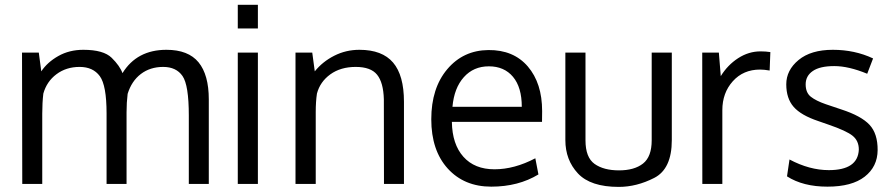

<svg xmlns="http://www.w3.org/2000/svg" viewBox="-20 -750 3641 783"><path d="M750 0V-278.8Q750 -402.8 724.4 -439.9Q698.7 -477.1 645.5 -477.1Q592.3 -477.1 554.4 -448.2Q516.6 -419.4 500.5 -367.2Q496.1 -332 496.1 -292V0H414.6V-287.6Q414.6 -401.9 387 -439.5Q359.4 -477.1 304.7 -477.1Q250 -477.1 210.2 -447.3Q170.4 -417.5 156.7 -368.2Q152.3 -330.6 152.3 -286.6V0H70.8Q69.8 -502.4 69.8 -535.6H138.2L148.4 -459Q172.9 -496.1 217.8 -521.5Q262.7 -546.9 319.8 -546.9Q402.3 -546.9 435.5 -514.2Q468.8 -481.4 479.5 -451.7Q538.1 -546.9 658.7 -546.9Q748 -546.9 789.8 -495.8Q831.5 -444.8 831.5 -344.7V0Z M1031.7 -730.5V-633.8H949.7V-730.5ZM1031.7 -535.6V0H949.7V-535.6Z M1185.1 0V-535.6H1253.4L1263.7 -459Q1295.4 -498.5 1343 -522.7Q1390.6 -546.9 1445.8 -546.9Q1538.6 -546.9 1583 -494.9Q1627.4 -442.9 1627.4 -335V0H1545.9Q1545.9 -322.3 1545.4 -345.2Q1543.5 -413.6 1517.8 -445.3Q1492.2 -477.1 1430.7 -477.1Q1369.1 -477.1 1327.1 -446.8Q1285.2 -416.5 1272.5 -368.2Q1267.6 -335.4 1267.6 -293V0Z M2163.1 -104.5 2175.8 -38.6Q2093.8 11.2 1983.4 11.2Q1873 11.2 1805.9 -62.7Q1738.8 -136.7 1738.8 -263.7Q1738.8 -390.6 1804 -467.8Q1869.1 -544.9 1971.7 -545.9Q2074.2 -546.9 2132.6 -478.8Q2190.9 -410.6 2190.9 -296.9L2190.4 -252.9H1822.8Q1824.2 -161.6 1869.9 -110.6Q1915.5 -59.6 1996.6 -59.6Q2077.6 -59.6 2163.1 -104.5ZM1825.2 -314.5H2107.9Q2107.9 -394 2072 -436.8Q2036.1 -479.5 1973.6 -479.5Q1911.1 -479.5 1871.6 -435.3Q1832 -391.1 1825.2 -314.5Z M2285.6 -178.7V-535.6H2367.7V-177.7Q2367.7 -107.9 2404.8 -81.5Q2441.9 -55.2 2504.4 -55.2Q2566.9 -55.2 2602.3 -83Q2637.7 -110.8 2637.7 -177.7V-535.6H2719.7V-178.7Q2719.7 -61 2647.9 -24.4Q2576.2 12.2 2503.4 12.2Q2388.2 12.2 2336.9 -42.7Q2285.6 -97.7 2285.6 -178.7Z M3081.5 -540.5Q3103.5 -540.5 3121.6 -537.6L3118.7 -462.4Q3096.2 -466.3 3079.6 -466.3Q3011.2 -466.3 2968.5 -418.7Q2925.8 -371.1 2925.8 -300.8V0H2844.2Q2843.8 -493.2 2843.8 -535.6H2911.6L2919.4 -439.5Q2947.3 -484.9 2990.2 -512.7Q3033.2 -540.5 3081.5 -540.5Z M3359.9 -56.2Q3479 -56.2 3482.4 -140.1Q3482.4 -175.8 3457 -196.3Q3431.6 -216.8 3357.4 -242.2L3316.9 -256.3Q3246.6 -279.8 3216.6 -314.2Q3186.5 -348.6 3186.5 -406.2Q3186.5 -463.9 3236.8 -505.4Q3287.1 -546.9 3376.5 -546.9Q3465.8 -546.9 3540.5 -511.7L3516.6 -449.2Q3440.9 -480.5 3382.3 -480.5Q3323.7 -480.5 3294.7 -460.4Q3265.6 -440.4 3265.6 -406.2Q3265.6 -372.1 3286.6 -355.5Q3307.6 -338.9 3347.2 -325.2Q3386.7 -311.5 3411.1 -303.7Q3492.2 -277.3 3525.9 -241.2Q3559.6 -205.1 3559.1 -137.7Q3558.6 -70.3 3506.3 -29.5Q3454.1 11.2 3354.5 11.2Q3254.9 11.2 3189.5 -30.8L3199.7 -99.6Q3281.2 -56.2 3359.9 -56.2Z"/></svg>

Font: Oxygen-Regular
Style: Regular
Weight: 400
Designer: Vernon Adams
Foundry: Vernon Adams
Version: Version Release 0.2.3 webfont; ttfautohint (v0.93.3-1d66) -l